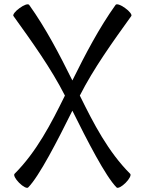

<svg xmlns="http://www.w3.org/2000/svg" viewBox="-20 -849 677 902"><path d="M112 32C164 -20 251 -190 320 -329C389 -190 476 -20 528 32C534 37 552 28 570 10C588 -8 597 -26 592 -32C488 -136 420 -268 355 -400C420 -528 510 -653 597 -774C601 -780 588 -797 568 -811C548 -826 528 -833 523 -826C445 -717 381 -594 320 -471C259 -594 195 -717 117 -826C112 -833 92 -826 72 -811C52 -797 39 -780 43 -774C130 -653 220 -528 285 -400C220 -268 152 -136 48 -32C43 -26 52 -8 70 10C88 28 106 37 112 32Z"/></svg>

Font: Nupuram
Style: Regular
Weight: 400
Designer: Santhosh Thottingal (santhosh.thottingal@gmail.com)
Foundry: SMC
Version: Version 1.000